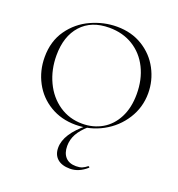

<svg xmlns="http://www.w3.org/2000/svg" viewBox="-158 -765 1083 1169"><g transform="rotate(20 383.0 -180.5)"><path d="M49 -312Q49 -415 101 -488.5Q153 -562 234.5 -599Q316 -636 401 -636Q496 -636 568 -591.5Q640 -547 678.5 -474Q717 -401 717 -319Q717 -228 669 -152Q621 -76 540.5 -32Q460 12 366 12Q273 12 200.5 -31.5Q128 -75 88.5 -149.5Q49 -224 49 -312ZM653 -291Q653 -385 616.5 -458.5Q580 -532 513.5 -573Q447 -614 359 -614Q243 -614 178 -542Q113 -470 113 -346Q113 -253 149.5 -175.5Q186 -98 252 -53Q318 -8 402 -8Q473 -8 530 -41Q587 -74 620 -138Q653 -202 653 -291ZM363 150Q363 196 386.5 222Q410 248 455 248Q479 248 494.5 241.5Q510 235 526 222H528Q531 222 533.5 225Q536 228 533 230Q482 275 426 275Q372 275 343.5 249.5Q315 224 315 179Q315 89 434 -6L445 -1Q402 37 382.5 73Q363 109 363 150Z"/></g></svg>

Font: Cormorant SC Light
Style: Regular
Weight: 300
Designer: Christian Thalmann (Catharsis Fonts)
Foundry: Catharsis Fonts
Version: Version 4.000